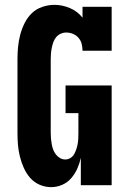

<svg xmlns="http://www.w3.org/2000/svg" viewBox="-20 -763 540 791"><path d="M191 8Q166 8 143 -2Q120 -12 104 -30.5Q88 -49 78 -71.5Q68 -94 62 -118Q56 -142 54 -166Q52 -190 52 -215V-520Q52 -545 54.5 -570.5Q57 -596 63.5 -620.5Q70 -645 81.5 -668Q93 -691 111 -708.5Q129 -726 154 -734.5Q179 -743 204 -743Q237 -743 268.5 -729.5Q300 -716 320 -690V-735H440V-554H320Q320 -568 316.5 -582Q313 -596 303.5 -607Q294 -618 280.5 -623.5Q267 -629 253 -629Q241 -629 230 -624Q219 -619 211.5 -610Q204 -601 200 -590Q196 -579 193.5 -567Q191 -555 190 -543.5Q189 -532 189 -520V-215Q189 -203 190 -192Q191 -181 193 -169.5Q195 -158 199 -147Q203 -136 210 -127Q217 -118 227 -112Q237 -106 249 -106Q260 -106 270 -112Q280 -118 285.5 -128Q291 -138 294.5 -148.5Q298 -159 300 -170Q302 -181 302.5 -192.5Q303 -204 303 -215V-297H250V-411H440V0H313V-113Q308 -90 298.5 -68.5Q289 -47 273.5 -29Q258 -11 236 -1.5Q214 8 191 8Z"/></svg>

Font: Iosevka Slab Heavy
Style: Regular
Weight: 900
Monospace: yes
Designer: Belleve Invis
Foundry: Belleve Invis
Version: Version 11.1.0; ttfautohint (v1.8.3)